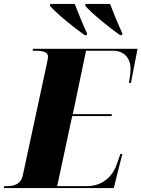

<svg xmlns="http://www.w3.org/2000/svg" viewBox="-58 -964 725 984"><path d="M376 -784H387L388 -793C367 -838 338 -909 325 -944H199L198 -934C232 -895 317 -825 376 -784ZM557 -784H568L569 -793C548 -838 519 -909 506 -944H380L379 -934C413 -895 499 -825 557 -784ZM-38 0H525L569 -175H559L541 -124C527 -80 484 -10 386 -10H235L312 -369H514L515 -379H315L383 -704H521C579 -704 611 -665 611 -611C611 -591 607 -564 603 -539H613L647 -714H111L109 -704H121C161 -704 188 -698 188 -674C188 -666 185 -653 183 -642L59 -66C49 -19 14 -10 -24 -10H-36Z"/></svg>

Font: Noto Serif Display SemiCondensed Black
Style: Italic
Weight: 900
Width: 4
Italic angle: -12°
Designer: Monotype Design Team
Foundry: Monotype Imaging Inc.
Version: Version 2.009